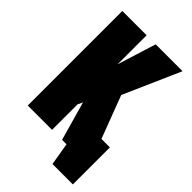

<svg xmlns="http://www.w3.org/2000/svg" viewBox="-244 -790 1005 1005"><g transform="rotate(45 258.0 -287.5)"><path d="M317 -149V0H328L349 125H500V-149ZM221 -485V-700H41V0H221V-189L234 -216L295 0H494L348 -385L487 -700H288Z"/></g></svg>

Font: Advent Pro Black
Style: Regular
Weight: 900
Version: Version 3.000